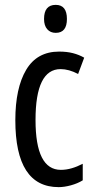

<svg xmlns="http://www.w3.org/2000/svg" viewBox="-20 -759 387 789"><path d="M221 10Q43 10 43 -265Q43 -397 87.5 -472Q132 -547 223 -547Q255 -547 280 -540.5Q305 -534 326 -522L301 -455Q263 -475 229 -475Q126 -475 126 -266Q126 -61 230 -61Q252 -61 274.5 -67.5Q297 -74 320 -86V-18Q299 -5 271.5 2.5Q244 10 221 10ZM209 -739Q255 -739 255 -681Q255 -624 209 -624Q187 -624 174 -639Q161 -654 161 -681Q161 -739 209 -739Z"/></svg>

Font: Noto Sans Bengali ExtraCondensed
Style: Regular
Weight: 400
Width: 2
Designer: Jelle Bosma - Monotype Design Team
Foundry: Monotype Imaging Inc.
Version: Version 2.003; ttfautohint (v1.8.4.7-5d5b)